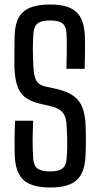

<svg xmlns="http://www.w3.org/2000/svg" viewBox="-20 -827 446 854"><path d="M204 7Q121.5 7 85 -26Q48.5 -59 45.5 -135.5Q45 -163 44.8 -187.5Q44.5 -212 45.2 -236.8Q46 -261.5 47 -290H127.5Q125.5 -246.5 125.2 -205.8Q125 -165 127.5 -124Q129 -91 146.2 -77.8Q163.5 -64.5 203.5 -64.5Q241 -64.5 257.8 -77.8Q274.5 -91 276.5 -124Q278.5 -146 279 -170.2Q279.5 -194.5 278.8 -219Q278 -243.5 276.5 -265Q275.5 -304 260.8 -324Q246 -344 213.5 -352.5L155 -366.5Q113.5 -376.5 89.8 -396Q66 -415.5 55.8 -448.5Q45.5 -481.5 44 -531.5Q43.5 -563 44 -597Q44.5 -631 45 -666Q46 -716.5 62.5 -747.5Q79 -778.5 113.5 -792.8Q148 -807 203.5 -807Q283 -807 319 -774.2Q355 -741.5 357.5 -665Q358.5 -635 358 -598Q357.5 -561 356.5 -521H275.5Q277 -565.5 277.2 -603Q277.5 -640.5 276 -676.5Q274.5 -709.5 258 -722.8Q241.5 -736 202.5 -736Q164.5 -736 147.5 -722.8Q130.5 -709.5 128.5 -676.5Q126 -639 126.2 -604Q126.5 -569 128.5 -531.5Q130 -490 140.8 -469.8Q151.5 -449.5 178.5 -443L233 -431Q280 -420 307.5 -400Q335 -380 347.2 -347Q359.5 -314 361 -265Q362 -244.5 362 -222Q362 -199.5 361.8 -177.5Q361.5 -155.5 360.5 -135.5Q357.5 -59 321.2 -26Q285 7 204 7Z"/></svg>

Font: Big Shoulders
Style: Regular
Weight: 400
Designer: Patric King
Foundry: XO Type Co
Version: Version 2.002